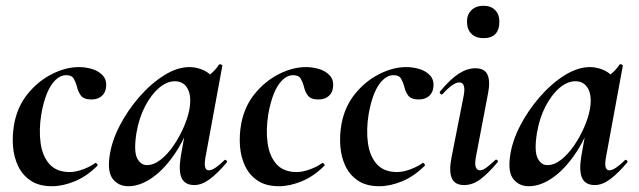

<svg xmlns="http://www.w3.org/2000/svg" viewBox="-20 -631 2210 664"><path d="M160 13Q115 13 86.5 -6Q58 -25 43 -56Q28 -87 25 -125Q22 -163 29 -202Q40 -262 75.5 -306Q111 -350 159 -374.5Q207 -399 253 -399Q276 -399 298 -392.5Q320 -386 334.5 -371Q349 -356 347 -332Q346 -312 332.5 -299.5Q319 -287 296 -287Q269 -287 259 -301.5Q249 -316 246 -332Q242 -347 235 -359Q228 -371 209 -371Q189 -371 171.5 -354Q154 -337 142 -307Q130 -277 123 -237Q114 -182 120.5 -136Q127 -90 151.5 -63Q176 -36 221 -36Q242 -36 267.5 -45.5Q293 -55 309 -67Q311 -69 315 -65Q319 -61 317 -58Q280 -21 238.5 -4Q197 13 160 13Z M424 13Q390 13 370.5 -11.5Q351 -36 359 -91Q366 -142 393.5 -195.5Q421 -249 461.5 -295.5Q502 -342 547.5 -370.5Q593 -399 635 -399Q655 -399 676 -391.5Q697 -384 712.5 -367.5Q728 -351 730 -324L670 -357Q687 -359 705.5 -373Q724 -387 737 -407Q739 -410 744.5 -408Q750 -406 749 -404L691 -89Q682 -42 702 -42Q712 -42 726 -51.5Q740 -61 756 -77Q759 -80 763 -76Q767 -72 764 -69Q733 -32 705.5 -11.5Q678 9 652 9Q620 9 608.5 -14.5Q597 -38 605 -89L630 -229L651 -246Q627 -164 589 -106Q551 -48 508 -17.5Q465 13 424 13ZM488 -60Q512 -60 536 -79Q560 -98 580.5 -128Q601 -158 615.5 -191.5Q630 -225 635 -253Q643 -298 629 -324Q615 -350 585 -350Q557 -350 530 -327Q503 -304 482 -264Q461 -224 452 -172Q442 -109 454 -84.5Q466 -60 488 -60Z M945 13Q900 13 871.5 -6Q843 -25 828 -56Q813 -87 810 -125Q807 -163 814 -202Q825 -262 860.5 -306Q896 -350 944 -374.5Q992 -399 1038 -399Q1061 -399 1083 -392.5Q1105 -386 1119.5 -371Q1134 -356 1132 -332Q1131 -312 1117.5 -299.5Q1104 -287 1081 -287Q1054 -287 1044 -301.5Q1034 -316 1031 -332Q1027 -347 1020 -359Q1013 -371 994 -371Q974 -371 956.5 -354Q939 -337 927 -307Q915 -277 908 -237Q899 -182 905.5 -136Q912 -90 936.5 -63Q961 -36 1006 -36Q1027 -36 1052.5 -45.5Q1078 -55 1094 -67Q1096 -69 1100 -65Q1104 -61 1102 -58Q1065 -21 1023.5 -4Q982 13 945 13Z M1292 13Q1247 13 1218.5 -6Q1190 -25 1175 -56Q1160 -87 1157 -125Q1154 -163 1161 -202Q1172 -262 1207.5 -306Q1243 -350 1291 -374.5Q1339 -399 1385 -399Q1408 -399 1430 -392.5Q1452 -386 1466.5 -371Q1481 -356 1479 -332Q1478 -312 1464.5 -299.5Q1451 -287 1428 -287Q1401 -287 1391 -301.5Q1381 -316 1378 -332Q1374 -347 1367 -359Q1360 -371 1341 -371Q1321 -371 1303.5 -354Q1286 -337 1274 -307Q1262 -277 1255 -237Q1246 -182 1252.5 -136Q1259 -90 1283.5 -63Q1308 -36 1353 -36Q1374 -36 1399.5 -45.5Q1425 -55 1441 -67Q1443 -69 1447 -65Q1451 -61 1449 -58Q1412 -21 1370.5 -4Q1329 13 1292 13Z M1585 9Q1552 9 1542 -16Q1532 -41 1542 -89L1583 -297Q1593 -346 1568 -346Q1558 -346 1543.5 -336Q1529 -326 1511 -306Q1507 -302 1503 -306.5Q1499 -311 1502 -315Q1538 -358 1567 -376.5Q1596 -395 1624 -395Q1656 -395 1666 -372.5Q1676 -350 1668 -309L1626 -89Q1621 -61 1626 -51.5Q1631 -42 1639 -42Q1650 -42 1663 -52Q1676 -62 1692 -77Q1696 -81 1700 -77Q1704 -73 1700 -69Q1669 -32 1642 -11.5Q1615 9 1585 9ZM1652 -499Q1626 -499 1610.5 -514Q1595 -529 1595 -557Q1595 -581 1610.5 -596Q1626 -611 1652 -611Q1678 -611 1692.5 -596Q1707 -581 1707 -557Q1707 -499 1652 -499Z M1809 13Q1775 13 1755.5 -11.5Q1736 -36 1744 -91Q1751 -142 1778.5 -195.5Q1806 -249 1846.5 -295.5Q1887 -342 1932.5 -370.5Q1978 -399 2020 -399Q2040 -399 2061 -391.5Q2082 -384 2097.5 -367.5Q2113 -351 2115 -324L2055 -357Q2072 -359 2090.5 -373Q2109 -387 2122 -407Q2124 -410 2129.5 -408Q2135 -406 2134 -404L2076 -89Q2067 -42 2087 -42Q2097 -42 2111 -51.5Q2125 -61 2141 -77Q2144 -80 2148 -76Q2152 -72 2149 -69Q2118 -32 2090.5 -11.5Q2063 9 2037 9Q2005 9 1993.5 -14.5Q1982 -38 1990 -89L2015 -229L2036 -246Q2012 -164 1974 -106Q1936 -48 1893 -17.5Q1850 13 1809 13ZM1873 -60Q1897 -60 1921 -79Q1945 -98 1965.5 -128Q1986 -158 2000.5 -191.5Q2015 -225 2020 -253Q2028 -298 2014 -324Q2000 -350 1970 -350Q1942 -350 1915 -327Q1888 -304 1867 -264Q1846 -224 1837 -172Q1827 -109 1839 -84.5Q1851 -60 1873 -60Z"/></svg>

Font: Cormorant Garamond Light
Style: Italic
Weight: 300
Italic angle: -10°
Designer: Christian Thalmann (Catharsis Fonts)
Foundry: Catharsis Fonts
Version: Version 4.001